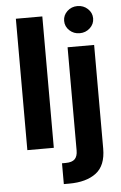

<svg xmlns="http://www.w3.org/2000/svg" viewBox="-63 -811 668 1059"><g transform="rotate(-5 271.0 -282.0)"><path d="M209 -727.5V0H62.5V-727.5ZM333 -545.9H480V27.8Q480 122.1 425.5 163.1Q371.1 204.1 276.4 204.1H246.6V88.9H266.1Q302.7 88.9 317.9 73Q333 57.1 333 25.9ZM406.7 -617.2Q373.5 -617.2 350.1 -639.2Q326.7 -661.1 326.7 -692.4Q326.7 -723.6 350.1 -745.6Q373.5 -767.6 406.7 -767.6Q439.9 -767.6 463.6 -745.6Q487.3 -723.6 487.3 -692.4Q487.3 -661.1 463.6 -639.2Q439.9 -617.2 406.7 -617.2Z"/></g></svg>

Font: Inter-Bold
Style: Bold
Weight: 700
Designer: Rasmus Andersson
Foundry: rsms
Version: Version 4.000;git-a52131595